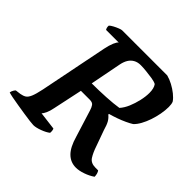

<svg xmlns="http://www.w3.org/2000/svg" viewBox="-187 -872 1041 1041"><g transform="rotate(45 333.0 -352.0)"><path d="M205 0Q198 0 176.5 -2.5Q155 -5 127 -9.5Q99 -14 70.5 -18.5Q42 -23 19.5 -27.5Q-3 -32 -11 -35Q-9 -46 -3.5 -55Q2 -64 5 -66L36 -70Q54 -73 66 -80.5Q78 -88 87 -109Q96 -130 105 -173L183 -563Q190 -597 199 -618Q208 -639 216 -644H119Q116 -648 114 -655Q112 -662 113 -671Q120 -678 134 -685.5Q148 -693 162 -698.5Q176 -704 182 -704H528Q551 -698 574.5 -685.5Q598 -673 618 -657Q638 -641 649 -625Q652 -619 653.5 -609.5Q655 -600 655 -589Q655 -563 649.5 -533.5Q644 -504 634.5 -476Q625 -448 612 -424.5Q599 -401 584 -387Q570 -378 547.5 -367.5Q525 -357 499.5 -348Q474 -339 452 -333V-328Q467 -316 476.5 -299.5Q486 -283 495 -251L527 -162Q540 -123 555.5 -99Q571 -75 606 -75H627Q632 -69 635 -58.5Q638 -48 638 -37Q615 -21 585 -10.5Q555 0 531 0Q490 0 461 -28.5Q432 -57 414 -120L366 -274Q361 -291 353 -302.5Q345 -314 324 -314H256L220 -145Q215 -119 207 -101.5Q199 -84 191 -77L295 -64Q297 -61 298.5 -53.5Q300 -46 299 -35Q283 -22 253.5 -11Q224 0 205 0ZM269 -384Q322 -384 377 -387Q432 -390 469 -396Q487 -416 499.5 -445.5Q512 -475 519.5 -508Q527 -541 527 -569Q527 -586 523.5 -600Q520 -614 513 -623Q500 -630 476.5 -633.5Q453 -637 429 -639.5Q405 -642 387 -642Q364 -642 347 -632.5Q330 -623 319.5 -606Q309 -589 304 -564Z"/></g></svg>

Font: Texturina 12pt
Style: Bold Italic
Weight: 700
Italic angle: -11°
Designer: Guillermo Torres Carreño
Foundry: Omnibus-Type
Version: Version 1.002